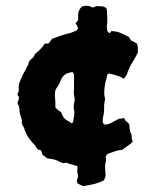

<svg xmlns="http://www.w3.org/2000/svg" viewBox="-20 -576 531 656"><path d="M451 -396Q446 -387 441.5 -378.5Q437 -370 432 -362Q427 -355 423.5 -347Q420 -339 416 -330Q415 -322 409 -315Q407 -310 401 -307Q395 -313 388 -315Q379 -318 370.5 -320.5Q362 -323 353 -325Q352 -325 348 -323Q346 -321 346 -319Q345 -313 343.5 -306.5Q342 -300 340 -294Q339 -290 338.5 -285Q338 -280 337 -275Q336 -262 336 -257.5Q336 -253 339 -238Q338 -231 336.5 -223Q335 -215 336 -207Q336 -200 335 -191.5Q334 -183 332 -175Q331 -171 331 -168Q331 -165 331 -161Q331 -152 340 -150Q353 -152 363.5 -158Q374 -164 386 -170Q394 -170 404 -173Q406 -169 407.5 -166Q409 -163 412 -161Q414 -159 417 -156.5Q420 -154 422 -150Q422 -144 423 -136L425 -124Q428 -121 428 -120Q430 -113 430 -106Q430 -99 434 -93Q431 -91 429.5 -88.5Q428 -86 425 -84Q418 -79 411 -74Q404 -69 397 -64Q384 -63 372.5 -59Q361 -55 350 -51Q347 -50 346 -48.5Q345 -47 344 -46Q340 -41 341.5 -36Q343 -31 342 -26Q339 -17 339 -7Q339 3 340 13Q343 28 334 41Q318 48 306 51.5Q294 55 265 60Q261 59 256.5 56.5Q252 54 247 52Q240 45 244 37Q245 33 245.5 30.5Q246 28 247 25Q244 12 244 8Q244 4 245 -6Q243 -10 239 -10Q231 -12 223 -14.5Q215 -17 207 -20Q203 -20 199.5 -19Q196 -18 191 -20Q185 -23 182 -24Q177 -27 171.5 -29Q166 -31 161 -32Q156 -33 151 -33.5Q146 -34 141 -35Q137 -38 133 -41.5Q129 -45 125 -48Q124 -52 123 -55Q122 -58 120 -62Q116 -64 112 -64.5Q108 -65 106 -70Q104 -73 102 -75.5Q100 -78 98 -81Q87 -92 78 -105Q69 -118 64 -133Q63 -140 57 -148Q56 -151 55 -153.5Q54 -156 55 -159Q55 -168 51.5 -176.5Q48 -185 47 -194L46 -209Q45 -209 44.5 -213Q44 -217 43 -217Q40 -219 40 -222Q40 -229 43 -233Q44 -236 44 -238.5Q44 -241 45 -244Q43 -248 40 -251Q39 -255 41 -258Q43 -261 44 -265V-278Q44 -286 46 -292Q48 -298 51 -305Q57 -321 67 -337Q69 -343 73 -349Q77 -355 78 -361Q79 -366 81.5 -369Q84 -372 87 -375Q92 -377 95 -382Q98 -387 100 -392Q110 -400 118.5 -408.5Q127 -417 133 -427H144Q149 -429 151.5 -434.5Q154 -440 159 -444Q173 -449 188.5 -454.5Q204 -460 220 -463Q225 -465 230 -467Q235 -469 240 -471Q249 -477 245 -485L238 -496Q240 -498 242.5 -501.5Q245 -505 247 -508V-529Q249 -543 259 -553Q277 -561 297 -550Q300 -551 308 -555Q325 -555 329 -554.5Q333 -554 343 -549Q345 -545 345 -542Q346 -531 346.5 -519Q347 -507 346 -494Q344 -481 347 -470Q347 -468 354 -462Q359 -467 361 -470Q378 -469 388 -465Q398 -461 420 -450Q422 -446 428 -437Q433 -436 437.5 -433Q442 -430 447 -428Q447 -426 448.5 -424.5Q450 -423 450 -421Q451 -415 451 -408.5Q451 -402 451 -396ZM235 -236Q235 -242 233.5 -248Q232 -254 232 -260Q233 -274 233 -289Q233 -304 233 -317Q233 -326 227 -330Q222 -329 216.5 -327.5Q211 -326 206 -324Q193 -316 187 -301Q185 -293 180 -285.5Q175 -278 170 -270Q169 -268 169 -265Q169 -262 168 -260Q167 -248 168.5 -236.5Q170 -225 169 -213Q169 -207 174 -204Q182 -196 189 -193Q190 -191 190.5 -189.5Q191 -188 191 -186Q194 -179 199 -173Q204 -167 213 -162Q218 -161 223 -155Q228 -155 230 -160Q232 -171 233.5 -182.5Q235 -194 232 -206V-214Q232 -219 233.5 -225Q235 -231 235 -236Z"/></svg>

Font: Darumadrop One
Style: Regular
Weight: 400
Version: Version 1.000